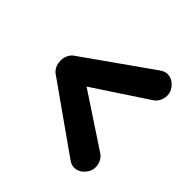

<svg xmlns="http://www.w3.org/2000/svg" viewBox="-83 -919 792 792"><g transform="rotate(-45 313.0 -523.0)"><path d="M40 -378Q40 -393 50 -408L259 -704Q267 -716 281.5 -723Q296 -730 313 -730Q330 -730 344.5 -723Q359 -716 367 -704L576 -408Q586 -393 586 -378Q586 -349 558 -328Q542 -316 521 -316Q505 -316 490.5 -323.5Q476 -331 468 -343L313 -578L158 -343Q150 -331 135.5 -323.5Q121 -316 105 -316Q84 -316 68 -328Q40 -349 40 -378Z"/></g></svg>

Font: Kodchasan
Style: Bold
Weight: 700
Designer: Katatrad Aksorn Co.,Ltd.
Foundry: Cadson Demak Co.,Ltd.
Version: Version 1.000; ttfautohint (v1.6)